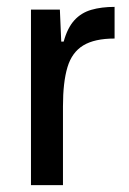

<svg xmlns="http://www.w3.org/2000/svg" viewBox="-20 -538 375 558"><path d="M70 0V-510H154L158 -417H165Q176 -457 196 -479Q216 -501 245.5 -509.5Q275 -518 313 -518V-426Q255 -426 222 -406Q189 -386 176 -342.5Q163 -299 163 -229V0Z"/></svg>

Font: Saira SemiCondensed Medium
Style: Regular
Weight: 500
Width: 4
Designer: Hector Gatti with collaboration of the Omnibus-Type team
Foundry: Omnibus-Type
Version: Version 1.101